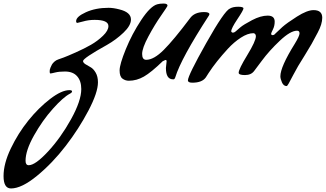

<svg xmlns="http://www.w3.org/2000/svg" viewBox="-280 -435 1836 1082"><path d="M272 29Q272 86 218.5 188Q165 290 90.5 387Q16 484 -71 555.5Q-158 627 -218 627Q-260 627 -260 557Q-260 487 -219 401.5Q-178 316 -120.5 244.5Q-63 173 2 123Q67 73 111 73Q126 73 126 80Q126 87 114 93Q76 113 17.5 178.5Q-41 244 -88.5 328.5Q-136 413 -136 471Q-136 496 -118 496Q-81 496 -9.5 419Q62 342 120 237.5Q178 133 178 67Q178 21 154.5 -5.5Q131 -32 86 -32Q53 -32 31 -26.5Q9 -21 4.5 -21Q0 -21 0 -29.5Q0 -38 0.5 -41.5Q1 -45 4.5 -54Q8 -63 12.5 -71Q17 -79 26.5 -87.5Q36 -96 48 -100Q60 -104 79 -111Q98 -118 146.5 -139.5Q195 -161 232.5 -182.5Q270 -204 300.5 -233.5Q331 -263 331 -288Q331 -323 253 -323Q219 -323 188 -314L156 -306Q149 -306 149 -316Q149 -341 204 -366Q259 -391 332 -391Q359 -391 393 -382Q458 -366 458 -325Q458 -291 416 -251Q374 -211 323 -182Q188 -107 188 -91Q188 -82 201 -73.5Q214 -65 230 -56.5Q246 -48 259 -26Q272 -4 272 29Z M659 -90Q659 -97 654 -97H652L637 -90Q572 -27 531 -3.5Q490 20 446 20Q426 20 410 8Q394 -4 394 -38Q394 -72 429 -158Q464 -244 516 -322.5Q568 -401 607 -411Q620 -415 642 -415Q664 -415 664 -403Q664 -399 628 -347.5Q592 -296 556.5 -230Q521 -164 521 -131Q521 -98 544 -98Q587 -98 643 -154Q699 -210 790 -331Q815 -367 870 -367Q900 -367 900 -355Q900 -352 897 -347Q740 -105 708 0Q704 12 698 12H695Q655 12 655 -52Z M1335 50Q1318 50 1309 29.5Q1300 9 1300 -5Q1300 -58 1381 -188Q1408 -232 1408 -247Q1408 -262 1394 -262Q1357 -262 1297 -205.5Q1237 -149 1195 -92L1153 -36Q1136 -12 1100.5 -12Q1065 -12 1065 -25Q1065 -45 1113.5 -124.5Q1162 -204 1162 -231Q1162 -239 1157.5 -243.5Q1153 -248 1148 -248Q1116 -248 1077 -222.5Q1038 -197 1004 -160Q937 -87 896 -24L880 1Q859 31 804 31Q779 31 779 18Q779 -9 882 -192Q985 -375 1016 -387Q1033 -397 1062.5 -397Q1092 -397 1092 -387.5Q1092 -378 1057.5 -326.5Q1023 -275 1023 -258Q1026 -251 1033 -251Q1040 -251 1048 -258Q1056 -265 1074 -280.5Q1092 -296 1140.5 -321.5Q1189 -347 1228.5 -347Q1268 -347 1268 -313Q1268 -289 1258 -269Q1248 -249 1248 -245Q1248 -237 1256.5 -237Q1265 -237 1272 -246Q1287 -261 1311.5 -283Q1336 -305 1393.5 -341.5Q1451 -378 1487 -378Q1536 -378 1536 -335Q1536 -299 1510.5 -251.5Q1485 -204 1476 -187.5Q1467 -171 1438.5 -125Q1410 -79 1400 -62.5Q1390 -46 1372.5 -12.5Q1355 21 1347 35.5Q1339 50 1335 50Z"/></svg>

Font: Condiment
Style: Regular
Weight: 400
Designer: Angel Koziupa, Alejandro Paul
Foundry: Angel Koziupa, Alejandro Paul
Version: Version 1.001